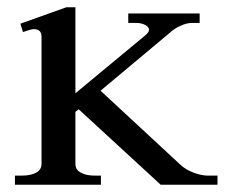

<svg xmlns="http://www.w3.org/2000/svg" viewBox="-20 -507 631 527"><path d="M577 -25V0H421L196 -207L187 -200V-57Q187 -41 202 -33Q217 -25 240 -25H257V0H21V-25H40Q64 -25 79 -33Q94 -41 94 -57V-406Q94 -427 73 -427Q65 -427 43 -419L36 -442L162 -487H187V-251L380 -411Q389 -419 389 -425Q389 -433 378.5 -438.5Q368 -444 354 -444H332V-470H528V-444H506Q493 -444 476 -436.5Q459 -429 446 -417L256 -258L475 -55Q490 -41 511.5 -33Q533 -25 550 -25Z"/></svg>

Font: TavirajRegular
Style: Regular
Weight: 400
Designer: Katatrad Team
Foundry: CadsonDemak
Version: Version 1.000